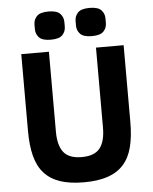

<svg xmlns="http://www.w3.org/2000/svg" viewBox="-61 -962 815 1024"><g transform="rotate(-5 347.0 -450.0)"><path d="M221 -698V-270Q221 -196 250 -159.5Q279 -123 347 -123Q415 -123 444 -159.5Q473 -196 473 -270V-698H621V-286Q621 -209 606.5 -152.5Q592 -96 559 -59.5Q526 -23 474 -5.5Q422 12 347 12Q272 12 220 -5.5Q168 -23 135 -59.5Q102 -96 87.5 -152.5Q73 -209 73 -286V-698ZM237 -761Q192 -761 174.5 -779.5Q157 -798 157 -824V-849Q157 -875 174.5 -893.5Q192 -912 237 -912Q282 -912 299.5 -893.5Q317 -875 317 -849V-824Q317 -798 299.5 -779.5Q282 -761 237 -761ZM457 -761Q412 -761 394.5 -779.5Q377 -798 377 -824V-849Q377 -875 394.5 -893.5Q412 -912 457 -912Q502 -912 519.5 -893.5Q537 -875 537 -849V-824Q537 -798 519.5 -779.5Q502 -761 457 -761Z"/></g></svg>

Font: IBM Plex Sans Devanagari
Style: Bold
Weight: 700
Designer: Mike Abbink, Paul van der Laan, Pieter van Rosmalen, Erin McLaughlin
Foundry: Bold Monday
Version: Version 1.1